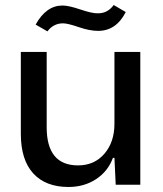

<svg xmlns="http://www.w3.org/2000/svg" viewBox="-20 -736 651 765"><path d="M253 9Q162 9 112.5 -45Q63 -99 63 -203V-529H166V-229Q166 -77 291 -77Q356 -77 396 -123.5Q436 -170 436 -243V-529H539V0H441L436 -107H430Q410 -53 362.5 -22Q315 9 253 9ZM371 -613Q337 -613 293.5 -628Q250 -643 231 -643Q193 -643 169 -611L122 -638Q164 -714 229 -714Q254 -714 301 -698Q348 -682 371 -683Q409 -683 433 -716L481 -688Q443 -613 371 -613Z"/></svg>

Font: Mona Sans Medium
Style: Regular
Weight: 500
Designer: Deni Anggara
Foundry: GitHub
Version: Version 2.000;Glyphs 3.2.3 (3260)